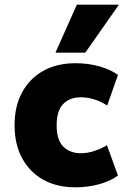

<svg xmlns="http://www.w3.org/2000/svg" viewBox="-20 -786 539 817"><path d="M301 11Q221 11 163.5 -21.5Q106 -54 74 -113Q42 -172 42 -253Q42 -334 74 -393Q106 -452 164 -484.5Q222 -517 301 -517Q357 -517 405 -503Q453 -489 482 -467L436 -337Q412 -353 383 -362.5Q354 -372 324 -372Q276 -372 248.5 -343Q221 -314 221 -253Q221 -191 249 -162.5Q277 -134 325 -134Q353 -134 382.5 -144Q412 -154 435 -168L482 -39Q453 -17 405 -3Q357 11 301 11ZM216 -562 307 -766H486L343 -562Z"/></svg>

Font: Nunito Sans 7pt SemiCondensed Black
Style: Regular
Weight: 900
Width: 4
Designer: Vernon Adams
Foundry: Vernon Adams
Version: Version 3.101;gftools[0.9.27]